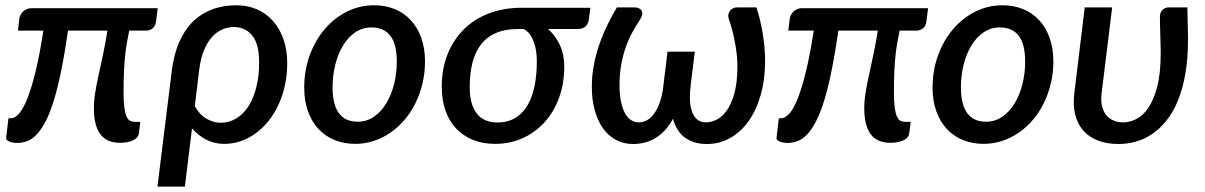

<svg xmlns="http://www.w3.org/2000/svg" viewBox="-20 -538 4568 728"><path d="M571.5 -456Q570 -441.5 560 -431.8Q550 -422 534 -422H470Q466 -401.5 462 -380.5Q458 -359.5 455 -332.8Q452 -306 450.2 -271Q448.5 -236 448.5 -188Q448.5 -152 451.5 -130Q454.5 -108 460 -96Q465.5 -84 473.5 -80Q481.5 -76 491.5 -76H512L506.5 -32.5Q505.5 -23.5 499.5 -16.8Q493.5 -10 483.8 -5.5Q474 -1 461.5 1.2Q449 3.5 435.5 3.5Q384.5 3.5 360.2 -29.5Q336 -62.5 336 -126Q336 -156 340.8 -185.5Q345.5 -215 353 -249.5Q360.5 -284 369.5 -325.8Q378.5 -367.5 387.5 -422H238Q225.5 -336 212.2 -270.8Q199 -205.5 184.5 -158.2Q170 -111 154 -79.8Q138 -48.5 120.8 -29.8Q103.5 -11 84.5 -3.5Q65.5 4 44.5 4Q37.5 4 30 2.8Q22.5 1.5 16.2 -1Q10 -3.5 6.2 -7.2Q2.5 -11 3.5 -16.5L12 -89.5H21.5Q36 -89.5 52 -107.2Q68 -125 83.8 -164.5Q99.5 -204 115 -267.5Q130.5 -331 144.5 -422H48L53.5 -467.5Q54 -474 57.8 -481Q61.5 -488 67.2 -493.8Q73 -499.5 81 -503.2Q89 -507 98.5 -507H578Z M718.5 -135.5Q736.5 -103 763.2 -87.8Q790 -72.5 816.5 -72.5Q847.5 -72.5 874.2 -88Q901 -103.5 920.5 -132.8Q940 -162 951.2 -204.8Q962.5 -247.5 962.5 -302Q962.5 -371.5 936.2 -403.5Q910 -435.5 866.5 -435.5Q843.5 -435.5 822 -426Q800.5 -416.5 783 -396.8Q765.5 -377 753 -346.5Q740.5 -316 735.5 -274.5ZM631.5 -270.5Q639 -331 659 -377.2Q679 -423.5 710.2 -454.8Q741.5 -486 783.5 -502Q825.5 -518 876.5 -518Q918 -518 953.2 -503Q988.5 -488 1014.2 -459.5Q1040 -431 1054.5 -390.2Q1069 -349.5 1069 -298Q1069 -235 1050.8 -179.2Q1032.5 -123.5 1000.2 -82Q968 -40.5 924 -16.5Q880 7.5 829 7.5Q793 7.5 762 -8.5Q731 -24.5 708 -51.5L681 169.5H577Z M1336.5 -76.5Q1370 -76.5 1397.5 -95.2Q1425 -114 1444.2 -145.5Q1463.5 -177 1474 -218.2Q1484.5 -259.5 1484.5 -304.5Q1484.5 -370.5 1460.2 -402.2Q1436 -434 1388.5 -434Q1354.5 -434 1327.2 -415.5Q1300 -397 1281 -366Q1262 -335 1251.5 -293.5Q1241 -252 1241 -206.5Q1241 -76.5 1336.5 -76.5ZM1327 7.5Q1285 7.5 1249.5 -6.8Q1214 -21 1188.2 -48.2Q1162.5 -75.5 1148 -115.2Q1133.5 -155 1133.5 -205.5Q1133.5 -271 1154.2 -328Q1175 -385 1211 -427.2Q1247 -469.5 1295.2 -493.8Q1343.5 -518 1398.5 -518Q1440.5 -518 1476 -503.8Q1511.5 -489.5 1537 -462.2Q1562.5 -435 1577 -395.2Q1591.5 -355.5 1591.5 -305Q1591.5 -262 1582 -222Q1572.5 -182 1555.5 -147.2Q1538.5 -112.5 1514.2 -84Q1490 -55.5 1460.8 -35.2Q1431.5 -15 1397.5 -3.8Q1363.5 7.5 1327 7.5Z M1944.5 -428Q1896 -428 1861.2 -413.2Q1826.5 -398.5 1804.2 -370Q1782 -341.5 1771.5 -300.5Q1761 -259.5 1761 -207Q1761 -142.5 1787.5 -108Q1814 -73.5 1866.5 -73.5Q1903.5 -73.5 1931.2 -89.2Q1959 -105 1977.8 -134.8Q1996.5 -164.5 2006 -207.8Q2015.5 -251 2015.5 -306Q2015.5 -326.5 2012.5 -345.8Q2009.5 -365 2003.2 -381.2Q1997 -397.5 1987.5 -409.8Q1978 -422 1965 -428ZM2218.5 -508.5 2212.5 -463Q2210.5 -448.5 2200.5 -438.2Q2190.5 -428 2168.5 -428H2058Q2086 -403.5 2102.8 -367.2Q2119.5 -331 2119.5 -284.5Q2119.5 -222 2100.2 -168.5Q2081 -115 2046.2 -76Q2011.5 -37 1963.2 -14.8Q1915 7.5 1857 7.5Q1810.5 7.5 1773 -7.8Q1735.5 -23 1709.2 -51Q1683 -79 1669 -119.2Q1655 -159.5 1655 -209.5Q1655 -276.5 1676.8 -331.5Q1698.5 -386.5 1738 -426Q1777.5 -465.5 1833.2 -487Q1889 -508.5 1957 -508.5Z M2848 -510Q2855.5 -488 2861.5 -462.8Q2867.5 -437.5 2872 -410.8Q2876.5 -384 2878.8 -357.5Q2881 -331 2881 -307Q2881 -236 2864.2 -177.8Q2847.5 -119.5 2818 -78.2Q2788.5 -37 2748 -14.5Q2707.5 8 2660.5 8Q2632 8 2610.5 0.8Q2589 -6.5 2573.2 -19.2Q2557.5 -32 2547.5 -49.5Q2537.5 -67 2531.5 -87.5Q2520.5 -67 2505.8 -49.5Q2491 -32 2472.5 -19.2Q2454 -6.5 2431 0.8Q2408 8 2380.5 8Q2344 8 2315 -7.8Q2286 -23.5 2265.8 -52.2Q2245.5 -81 2234.8 -120.8Q2224 -160.5 2224 -208.5Q2224 -250 2231.2 -289.2Q2238.5 -328.5 2251.2 -366Q2264 -403.5 2281.2 -439.5Q2298.5 -475.5 2319 -510H2386.5Q2393.5 -510 2400.8 -507.2Q2408 -504.5 2412 -498.8Q2416 -493 2415 -483.8Q2414 -474.5 2405 -461Q2390.5 -439 2376.8 -413.8Q2363 -388.5 2352.5 -358.5Q2342 -328.5 2335.5 -293.2Q2329 -258 2329 -216Q2329 -175.5 2335.5 -148.2Q2342 -121 2352.2 -104.5Q2362.5 -88 2375.5 -81Q2388.5 -74 2401.5 -74Q2420 -74 2434.8 -83Q2449.5 -92 2461 -108.2Q2472.5 -124.5 2480.8 -147.2Q2489 -170 2493.5 -198L2511 -342H2614.5L2598.5 -213H2599Q2595 -182 2596.2 -156.5Q2597.5 -131 2604.5 -112.8Q2611.5 -94.5 2624.5 -84.2Q2637.5 -74 2657 -74Q2676 -74 2697 -84.2Q2718 -94.5 2735.5 -118.8Q2753 -143 2764.5 -184Q2776 -225 2776 -286.5Q2776 -311.5 2772.8 -337.8Q2769.5 -364 2764.5 -388Q2759.5 -412 2754 -432Q2748.5 -452 2744 -464Q2740 -476.5 2742.2 -485.2Q2744.5 -494 2749.8 -499.5Q2755 -505 2761.8 -507.5Q2768.5 -510 2774 -510Z M3492.5 -456Q3491 -441.5 3481 -431.8Q3471 -422 3455 -422H3391Q3387 -401.5 3383 -380.5Q3379 -359.5 3376 -332.8Q3373 -306 3371.2 -271Q3369.5 -236 3369.5 -188Q3369.5 -152 3372.5 -130Q3375.5 -108 3381 -96Q3386.5 -84 3394.5 -80Q3402.5 -76 3412.5 -76H3433L3427.5 -32.5Q3426.5 -23.5 3420.5 -16.8Q3414.5 -10 3404.8 -5.5Q3395 -1 3382.5 1.2Q3370 3.5 3356.5 3.5Q3305.5 3.5 3281.2 -29.5Q3257 -62.5 3257 -126Q3257 -156 3261.8 -185.5Q3266.5 -215 3274 -249.5Q3281.5 -284 3290.5 -325.8Q3299.5 -367.5 3308.5 -422H3159Q3146.5 -336 3133.2 -270.8Q3120 -205.5 3105.5 -158.2Q3091 -111 3075 -79.8Q3059 -48.5 3041.8 -29.8Q3024.5 -11 3005.5 -3.5Q2986.5 4 2965.5 4Q2958.5 4 2951 2.8Q2943.5 1.5 2937.2 -1Q2931 -3.5 2927.2 -7.2Q2923.5 -11 2924.5 -16.5L2933 -89.5H2942.5Q2957 -89.5 2973 -107.2Q2989 -125 3004.8 -164.5Q3020.5 -204 3036 -267.5Q3051.5 -331 3065.5 -422H2969L2974.5 -467.5Q2975 -474 2978.8 -481Q2982.5 -488 2988.2 -493.8Q2994 -499.5 3002 -503.2Q3010 -507 3019.5 -507H3499Z M3719 -76.5Q3752.5 -76.5 3780 -95.2Q3807.5 -114 3826.8 -145.5Q3846 -177 3856.5 -218.2Q3867 -259.5 3867 -304.5Q3867 -370.5 3842.8 -402.2Q3818.5 -434 3771 -434Q3737 -434 3709.8 -415.5Q3682.5 -397 3663.5 -366Q3644.5 -335 3634 -293.5Q3623.5 -252 3623.5 -206.5Q3623.5 -76.5 3719 -76.5ZM3709.5 7.5Q3667.5 7.5 3632 -6.8Q3596.5 -21 3570.8 -48.2Q3545 -75.5 3530.5 -115.2Q3516 -155 3516 -205.5Q3516 -271 3536.8 -328Q3557.5 -385 3593.5 -427.2Q3629.5 -469.5 3677.8 -493.8Q3726 -518 3781 -518Q3823 -518 3858.5 -503.8Q3894 -489.5 3919.5 -462.2Q3945 -435 3959.5 -395.2Q3974 -355.5 3974 -305Q3974 -262 3964.5 -222Q3955 -182 3938 -147.2Q3921 -112.5 3896.8 -84Q3872.5 -55.5 3843.2 -35.2Q3814 -15 3780 -3.8Q3746 7.5 3709.5 7.5Z M4482 -510Q4482.5 -496.5 4482.8 -479.5Q4483 -462.5 4483.5 -445.5Q4484 -428.5 4484.2 -413.2Q4484.5 -398 4484.5 -387.5Q4484.5 -313.5 4474 -255.5Q4463.5 -197.5 4445 -153.5Q4426.5 -109.5 4401.2 -78.8Q4376 -48 4347 -28.8Q4318 -9.5 4286 -0.8Q4254 8 4222 8Q4176 8 4142 -5.5Q4108 -19 4086.5 -44Q4065 -69 4056.5 -104.8Q4048 -140.5 4053.5 -185L4093 -510H4197L4157 -185Q4153.5 -158.5 4158 -138Q4162.5 -117.5 4173.2 -103.2Q4184 -89 4200.8 -81.5Q4217.5 -74 4239 -74Q4263 -74 4288.2 -86.5Q4313.5 -99 4334 -129Q4354.5 -159 4367.8 -209.5Q4381 -260 4381 -336.5Q4381 -351 4380.5 -368.5Q4380 -386 4379.5 -404.2Q4379 -422.5 4378.5 -440.8Q4378 -459 4378 -475Q4378 -484.5 4381.2 -491Q4384.5 -497.5 4389.2 -501.8Q4394 -506 4399.5 -508Q4405 -510 4410.5 -510Z"/></svg>

Font: Lato SemiBold
Style: Italic
Weight: 600
Italic angle: -7°
Designer: Lukasz Dziedzic with Adam Twardoch and Botio Nikoltchev
Foundry: tyPoland Lukasz Dziedzic
Version: Version 2.015; 2015-08-06; http://www.latofonts.com/